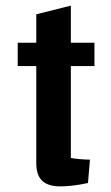

<svg xmlns="http://www.w3.org/2000/svg" viewBox="-20 -652 396 683"><path d="M232 -417V-90Q260 -85 300 -84L293 -1Q237 11 195 11Q151 11 130 -9Q109 -29 109 -72V-417H43V-500H109V-601L232 -632V-500H316V-417Z"/></svg>

Font: Changa Medium
Style: Regular
Weight: 500
Designer: Eduardo Rodriguez Tunni
Foundry: Eduardo Rodriguez Tunni
Version: Version 2.002; ttfautohint (v1.5) -l 8 -r 50 -G 150 -x 14 -H